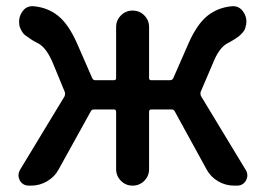

<svg xmlns="http://www.w3.org/2000/svg" viewBox="-20 -583 834 603"><path d="M610.4 -294.9Q608.4 -288.1 611.3 -281.2L752 -48.8Q756.8 -41 756.8 -32.2Q756.8 -24.4 752.9 -16.6Q743.2 0 724.6 0H714.8Q688.5 0 665 -13.7Q641.6 -27.3 628.9 -50.8L529.3 -232.4Q526.4 -239.3 518.6 -239.3H455.1Q448.2 -239.3 448.2 -231.4V-51.8Q448.2 -30.3 433.1 -15.1Q418 0 396.5 0Q375 0 359.9 -15.1Q344.7 -30.3 344.7 -51.8V-231.4Q344.7 -239.3 337.9 -239.3H275.4Q267.6 -239.3 264.6 -232.4L164.1 -50.8Q151.4 -27.3 127.9 -13.7Q104.5 0 78.1 0H70.3Q51.8 0 42 -16.6Q38.1 -24.4 38.1 -32.2Q38.1 -41 43 -49.8L182.6 -280.3Q185.5 -287.1 183.6 -293.9L146.5 -383.8Q127 -430.7 102.5 -445.3Q100.6 -446.3 89.8 -452.1Q79.1 -458 76.2 -460.4Q73.2 -462.9 64.9 -468.3Q56.6 -473.6 53.2 -478Q49.8 -482.4 46.4 -488.8Q43 -495.1 41 -502V-503.9Q40 -509.8 40 -515.6Q40 -532.2 49.8 -545.9Q61.5 -563.5 81.1 -563.5Q83 -563.5 85 -563.5Q129.9 -559.6 162.6 -533.2Q195.3 -506.8 221.7 -447.3L269.5 -337.9Q272.5 -331.1 279.3 -331.1H337.9Q344.7 -331.1 344.7 -337.9V-498Q344.7 -519.5 359.9 -534.7Q375 -549.8 396.5 -549.8Q418 -549.8 433.1 -534.7Q448.2 -519.5 448.2 -498V-337.9Q448.2 -331.1 455.1 -331.1H513.7Q521.5 -331.1 524.4 -337.9L572.3 -447.3Q598.6 -506.8 631.3 -533.2Q664.1 -559.6 709 -563.5Q710.9 -563.5 711.9 -563.5Q732.4 -563.5 744.1 -545.9Q753.9 -532.2 753.9 -514.6Q753.9 -509.8 752.9 -503.9L752 -502.9Q751 -496.1 749 -491.2Q747.1 -486.3 742.2 -481Q737.3 -475.6 734.4 -472.7Q731.4 -469.7 724.1 -464.8Q716.8 -460 713.9 -458Q710.9 -456.1 702.1 -451.2Q693.4 -446.3 691.4 -445.3Q667 -430.7 648.4 -383.8Z"/></svg>

Font: Gen Jyuu Gothic Medium
Style: Regular
Weight: 500
Designer: [Source Han Sans]
Ryoko NISHIZUKA  (kana & ideographs); Paul D. Hunt (Latin, Greek & Cyrillic); Wenlong ZHANG  (bopomofo
Version: Version 1.002.20150607